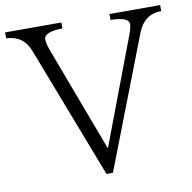

<svg xmlns="http://www.w3.org/2000/svg" viewBox="-84 -796 889 888"><g transform="rotate(-10 361.0 -352.0)"><path d="M725.1 -687Q645.5 -685.5 614.3 -606.9L375.5 11.2H345.2L106.9 -607.9Q78.6 -684.1 -2.9 -687V-714.8H261.2V-687Q174.3 -685.5 174.3 -650.9Q174.3 -631.8 185.1 -602.1L372.1 -104L562.5 -607.9Q573.2 -637.7 573.2 -652.8Q573.2 -685.5 487.3 -687V-714.8H725.1Z"/></g></svg>

Font: I.MingCP
Style: Regular
Weight: 400
Designer: I.Font Project
Version: Version 8.000; Sep 06, 2022